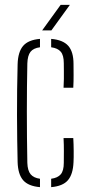

<svg xmlns="http://www.w3.org/2000/svg" viewBox="-20 -765 366 790"><path d="M52.5 -98Q51.5 -141 50.8 -190Q50 -239 50 -291.2Q50 -343.5 50.5 -396.8Q51 -450 52.5 -501Q54 -551.5 75.2 -576.2Q96.5 -601 144.5 -605V-570.5Q117.5 -567 105.5 -551.8Q93.5 -536.5 92.5 -504Q91.5 -457.5 91 -407.5Q90.5 -357.5 90.5 -305.2Q90.5 -253 91 -200Q91.5 -147 92.5 -95Q93.5 -63 106 -48Q118.5 -33 144.5 -29.5V5Q96.5 1 75.2 -23.5Q54 -48 52.5 -98ZM190.5 5V-29.5Q217.5 -33 230 -47.8Q242.5 -62.5 242.5 -95Q242.5 -119 242.8 -143Q243 -167 241.5 -197H281.5Q283 -172.5 283.2 -144.2Q283.5 -116 282.5 -98Q280.5 -48 259.5 -23.5Q238.5 1 190.5 5ZM241.5 -404Q242.5 -423 242.8 -440.2Q243 -457.5 242.8 -473.5Q242.5 -489.5 242.5 -505Q242.5 -537.5 230 -552.2Q217.5 -567 190.5 -570.5V-605Q239 -601 260.8 -576.5Q282.5 -552 282.5 -502Q282.5 -479.5 282.8 -455.8Q283 -432 281.5 -404ZM153.5 -640 229.5 -745H267.5L191.5 -640Z"/></svg>

Font: Big Shoulders Stencil Text Thin
Style: Regular
Weight: 100
Designer: Patric King
Foundry: XO Type Co
Version: Version 2.001